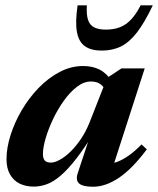

<svg xmlns="http://www.w3.org/2000/svg" viewBox="-20 -690 595 723"><path d="M272.8 -38.1 326.1 -199.4H339.5Q299.4 -133.8 266.9 -92.2Q234.5 -50.6 207.3 -27.7Q180.1 -4.8 155.7 3.9Q131.2 12.7 106.8 12.7Q76.9 12.7 53.8 1.3Q30.8 -10.2 17.7 -33.2Q4.5 -56.3 4.5 -91Q4.5 -133 19.7 -181Q34.8 -229 61.9 -275.1Q88.9 -321.1 125.3 -358.8Q161.7 -396.4 204.4 -418.9Q247.1 -441.4 293.2 -441.4Q328.4 -441.4 355.1 -427.9Q381.7 -414.3 404 -381.2L378.2 -346.1Q373.6 -360.7 359.7 -371.9Q345.9 -383.1 322.2 -383.1Q295.5 -383.1 269.5 -363Q243.5 -342.9 220.4 -310.7Q197.3 -278.4 179.7 -241.2Q162.1 -204 151.9 -169.4Q141.7 -134.7 141.7 -110.5Q141.7 -92.6 148.9 -85.2Q156 -77.7 171.6 -77.7Q186.1 -77.7 205.5 -88.4Q224.8 -99 245.4 -118.9Q265.9 -138.8 284.8 -166.8Q303.7 -194.7 317.2 -228.9L383.1 -396.5L437.5 -432.5H525L396.9 -35.8L377.4 -71.7Q398.1 -72.1 419.7 -79.9Q441.3 -87.7 464.5 -104Q487.8 -120.4 513 -146.2L532.8 -127.6Q478.5 -54.7 428.1 -20.7Q377.7 13.2 330.2 13.2Q292.2 13.2 278.1 1Q263.9 -11.2 272.8 -38.1ZM378.4 -578.5Q408.7 -578.5 431.8 -587.5Q454.9 -596.6 473.7 -616.6Q492.6 -636.7 509.6 -670H555.4Q524.8 -605.5 496.1 -568.2Q467.4 -531 435.6 -515.2Q403.8 -499.5 362.8 -499.5Q323.2 -499.5 299.9 -515.9Q276.5 -532.3 269.7 -569.7Q262.9 -607.1 272.2 -670H307.1Q304.9 -636.5 311.2 -616.3Q317.5 -596 334 -587.3Q350.5 -578.5 378.4 -578.5Z"/></svg>

Font: Newsreader Text
Style: Italic
Weight: 400
Italic angle: -17°
Designer: Hugues Gentile
Foundry: Production Type
Version: Version 1.001